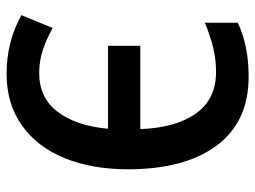

<svg xmlns="http://www.w3.org/2000/svg" viewBox="-116 -649 775 583"><g transform="rotate(-90 271.5 -357.5)"><path d="M172 -417H424V-319H171Q175 -211 218.5 -150Q262 -89 344 -89Q382 -89 417.5 -97.5Q453 -106 494 -123V-23Q424 10 331 10Q193 10 121 -87Q49 -184 49 -357Q49 -465 82.5 -548Q116 -631 181.5 -678Q247 -725 339 -725Q436 -725 517 -680L478 -585Q442 -605 409.5 -615.5Q377 -626 341 -626Q266 -626 223.5 -570Q181 -514 172 -417Z"/></g></svg>

Font: Noto Sans Display Medium Narrow
Style: Regular
Weight: 500
Width: 4
Designer: Monotype Design team
Foundry: Monotype Imaging Inc.
Version: Version 1.000